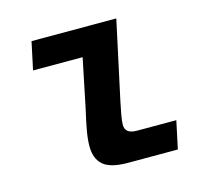

<svg xmlns="http://www.w3.org/2000/svg" viewBox="-84 -629 767 722"><g transform="rotate(-15 300.0 -268.0)"><path d="M329 0Q261 0 233 -24.5Q205 -49 205 -97Q205 -125 211.5 -160.5Q218 -196 227 -234L267 -428H74L97 -536H427L361 -230Q356 -205 351.5 -181.5Q347 -158 347 -143Q347 -126 358 -117Q369 -108 395 -108H546L523 0Z"/></g></svg>

Font: Geist Mono
Style: Bold Italic
Weight: 700
Italic angle: -12°
Monospace: yes
Designer: Basement.studio, Andrés Briganti, Mateo Zaragoza
Foundry: Basement.studio, Vercel, Andrés Briganti, Guido Ferreyra, Mateo Zaragoza
Version: Version 1.500; ttfautohint (v1.8.4.7-5d5b)